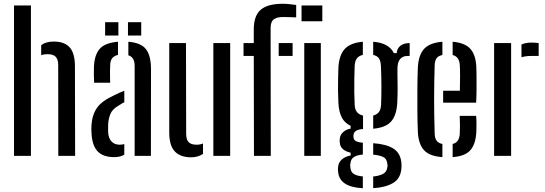

<svg xmlns="http://www.w3.org/2000/svg" viewBox="-20 -829 2900 1021"><path d="M54.5 0V-800H144.5V0ZM290 0 289.5 -483Q289.5 -513.5 276 -527.2Q262.5 -541 232.5 -541Q213.5 -541 199 -535.5V-589Q224 -608 266 -608Q323 -608 350.8 -576.8Q378.5 -545.5 378.5 -476L379.5 0Z M480.5 -389Q479.5 -408 479.2 -430.2Q479 -452.5 479.5 -473Q482 -537 510.2 -569.2Q538.5 -601.5 607.5 -607V-537Q588.5 -533 577.8 -520.8Q567 -508.5 566 -484.5Q565 -471 565 -451.8Q565 -432.5 565.2 -415Q565.5 -397.5 566 -389ZM696 0V-478.5Q696 -525 662.5 -535V-607Q730.5 -601.5 756.8 -566.8Q783 -532 783 -461L782.5 0ZM467 -114.5Q466 -126.5 465.8 -139Q465.5 -151.5 466.5 -164Q470 -218.5 496 -255.8Q522 -293 590.5 -324Q602 -330 615 -335.8Q628 -341.5 641 -346.5V-285.5Q633.5 -282 625.8 -277Q618 -272 609 -266.5Q576.5 -248 566 -220.5Q555.5 -193 555 -163Q554.5 -149.5 554.8 -140Q555 -130.5 555.5 -120.5Q558 -92 573.8 -75.8Q589.5 -59.5 617 -59.5Q630.5 -59.5 641 -63V-6.5Q620 6.5 587 6.5Q529.5 6.5 500.5 -22.8Q471.5 -52 467 -114.5ZM660.5 -640V-711H731V-640ZM539 -640V-711H609.5V-640Z M880 -125V-600H969L970 -117.5Q970 -87 983 -73.2Q996 -59.5 1026 -59.5Q1045 -59.5 1059.5 -66V-10.5Q1032.5 7.5 996 7.5Q939.5 7.5 909.8 -23.5Q880 -54.5 880 -125ZM1114.5 0V-600H1204V0Z M1275 -531.5V-600H1329.5V-672.5Q1329.5 -745.5 1366.5 -777.2Q1403.5 -809 1484.5 -809Q1499.5 -809 1519.2 -807Q1539 -805 1555 -802.5V-736.5Q1540 -737 1522.5 -737.8Q1505 -738.5 1485.5 -738.5Q1452 -738.5 1435.5 -725.8Q1419 -713 1419 -679L1420 0H1330.5L1329.5 -531.5ZM1462 -531.5V-600H1536V-531.5ZM1583.5 -716V-800H1694V-716ZM1598 0V-600H1686V0Z M1909.5 172Q1847 168.5 1815 147.5Q1783 126.5 1778.5 88.5Q1777.5 83 1777 76Q1776.5 69 1777.5 62Q1779 35 1798 18.8Q1817 2.5 1844.5 -2V-17Q1790.5 -29.5 1787 -69.5Q1786 -77 1786.2 -81.2Q1786.5 -85.5 1787 -91Q1788 -111 1804.5 -126.2Q1821 -141.5 1844.5 -145V-160Q1813 -174.5 1797.5 -204.5Q1782 -234.5 1779.5 -281.5Q1778 -319.5 1777.5 -347.2Q1777 -375 1777.8 -403.2Q1778.5 -431.5 1779.5 -470Q1783.5 -537 1813.8 -569.2Q1844 -601.5 1909.5 -607V-537Q1867.5 -528.5 1866 -478Q1865 -448 1864.2 -411.2Q1863.5 -374.5 1864 -338Q1864.5 -301.5 1866 -273Q1867 -246.5 1878.5 -232.8Q1890 -219 1910.5 -214.5V-143Q1883.5 -141 1871.5 -132Q1859.5 -123 1859.5 -107.5V-102.5Q1859.5 -87.5 1870.5 -80Q1881.5 -72.5 1909.5 -70V-7Q1880.5 -5 1863 5.5Q1845.5 16 1843.5 40Q1842 45.5 1842.2 51.8Q1842.5 58 1843.5 63.5Q1845.5 87 1863 97Q1880.5 107 1909.5 109ZM1964.5 -144.5V-214.5Q1984 -219.5 1994.5 -232.5Q2005 -245.5 2006.5 -272.5Q2008.5 -317.5 2008.2 -374.2Q2008 -431 2005.5 -480.5Q2004 -505.5 1994.8 -519Q1985.5 -532.5 1964.5 -537V-607Q2048 -600.5 2074.5 -546.5H2089.5Q2091.5 -572.5 2110 -586.2Q2128.5 -600 2158.5 -600V-531.5H2147Q2122 -531.5 2107.8 -515Q2093.5 -498.5 2093.5 -463V-437Q2094.5 -391.5 2094.5 -359.2Q2094.5 -327 2092.5 -281.5Q2088.5 -214.5 2059.2 -182.2Q2030 -150 1964.5 -144.5ZM1964.5 171.5V109.5Q1996 106.5 2016 96.2Q2036 86 2039.5 62Q2042.5 50 2039 37.5Q2035.5 13.5 2015.5 4.8Q1995.5 -4 1964.5 -6.5V-67.5Q2035 -62.5 2072.2 -38.8Q2109.5 -15 2114.5 36Q2115 42.5 2115.2 50.8Q2115.5 59 2114.5 68Q2109.5 122.5 2068 145.5Q2026.5 168.5 1964.5 171.5Z M2202 -128.5Q2200 -174.5 2199.5 -236Q2199 -297.5 2199.5 -360Q2200 -422.5 2202 -470Q2205.5 -537.5 2236 -569.8Q2266.5 -602 2332.5 -607V-536.5Q2310 -532 2301 -518.5Q2292 -505 2291.5 -482Q2288.5 -390 2288.5 -302.2Q2288.5 -214.5 2291.5 -119.5Q2292 -94 2301.8 -80.8Q2311.5 -67.5 2332.5 -63.5V6.5Q2264.5 2 2234.8 -30.5Q2205 -63 2202 -128.5ZM2336.5 -283V-346.5H2425.5Q2426.5 -388 2426.5 -428.2Q2426.5 -468.5 2425 -482Q2423 -527.5 2387 -536.5V-607Q2452 -601.5 2481 -569.5Q2510 -537.5 2513 -473Q2513.5 -461.5 2514 -430Q2514.5 -398.5 2514.2 -358.8Q2514 -319 2512 -283ZM2387 6.5V-63.5Q2423 -71.5 2425 -120Q2426 -135 2426 -159.8Q2426 -184.5 2424.5 -213H2512Q2513.5 -197 2513.8 -171Q2514 -145 2513 -128.5Q2510 -62.5 2481.2 -30.2Q2452.5 2 2387 6.5Z M2753 -524.5V-592Q2773.5 -602.5 2806 -602.5Q2826 -602.5 2844.5 -600V-531.5H2807Q2774.5 -531.5 2753 -524.5ZM2607.5 0V-600H2698V0Z"/></svg>

Font: Big Shoulders Stencil Text Medium
Style: Regular
Weight: 500
Designer: Patric King
Foundry: XO Type Co
Version: Version 1.000